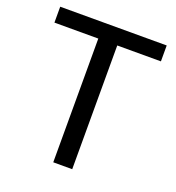

<svg xmlns="http://www.w3.org/2000/svg" viewBox="-132 -835 864 942"><g transform="rotate(20 300.0 -364.5)"><path d="M251 -646H22V-729H578V-646H350V0H251Z"/></g></svg>

Font: PlemolJP35 Console
Style: Regular
Weight: 400
Version: v2.0.3; ttfautohint (v1.8.4.7-5d5b-dirty) -l 6 -r 45 -G 200 